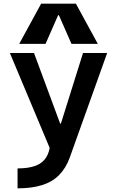

<svg xmlns="http://www.w3.org/2000/svg" viewBox="-20 -810 640 1050"><path d="M76 111Q136 111 174.5 96.5Q213 82 232.5 51Q252 20 256 -31L263 26L34 -520H166L309 -134H313L434 -520H566L361 53Q340 110 303 147.5Q266 185 209.5 202.5Q153 220 76 220ZM85 -570 205 -790H395L515 -570H371L302 -727H298L229 -570Z"/></svg>

Font: M PLUS Code Latin Expanded SemiBold
Style: Regular
Weight: 600
Width: 7
Designer: Coji Morishita
Foundry: UNDERFOREST DESIGN
Version: Version 1.002; ttfautohint (v1.8.3)